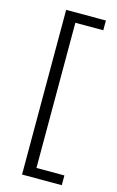

<svg xmlns="http://www.w3.org/2000/svg" viewBox="-122 -726 547 896"><g transform="rotate(15 151.0 -278.0)"><path d="M81.5 120V-675.5H273.5V-628.5H138.5V73H273.5V120Z"/></g></svg>

Font: Anek Gurmukhi Light
Style: Regular
Weight: 300
Designer: Sarang Kulkarni (Gurmukhi), Yesha Goshar (Latin)
Foundry: Ek Type
Version: Version 1.003